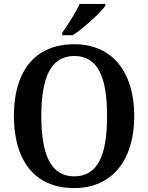

<svg xmlns="http://www.w3.org/2000/svg" viewBox="-20 -951 758 981"><path d="M298 -784V-771H352C409 -809 494 -886 518 -921V-931H387C367 -886 327 -825 298 -784ZM359 10C556 10 666 -137 666 -358C666 -580 556 -725 360 -725C152 -725 51 -580 51 -359C51 -137 152 10 359 10ZM359 -50C238 -50 191 -164 191 -358C191 -552 238 -665 360 -665C483 -665 527 -552 527 -358C527 -164 483 -50 359 -50Z"/></svg>

Font: Noto Serif Armenian SemiCondensed SemiBold
Style: Regular
Weight: 600
Width: 4
Designer: Monotype Design Team
Foundry: Monotype Imaging Inc.
Version: Version 2.008